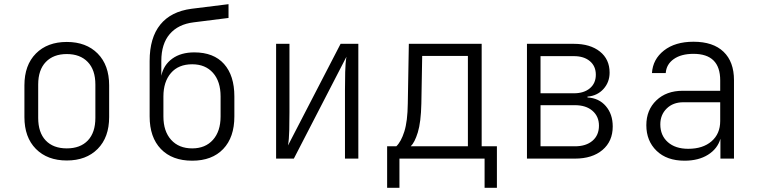

<svg xmlns="http://www.w3.org/2000/svg" viewBox="-20 -760 3640 920"><path d="M300 9Q207 9 152 -46.5Q97 -102 97 -199V-351Q97 -448 152 -503.5Q207 -559 300 -559Q393 -559 448 -503.5Q503 -448 503 -351V-199Q503 -102 448 -46.5Q393 9 300 9ZM300 -49Q365 -49 401 -87Q437 -125 437 -195V-355Q437 -425 400.5 -463Q364 -501 300 -501Q236 -501 199.5 -463Q163 -425 163 -355V-195Q163 -125 199 -87Q235 -49 300 -49Z M901 10Q805 10 751 -46Q697 -102 697 -202V-468Q697 -579 748 -642Q799 -705 898 -718L1075 -740V-674L908 -653Q834 -644 793.5 -597Q753 -550 753 -468V-397Q764 -449 805.5 -479Q847 -509 911 -509Q1004 -509 1053.5 -453.5Q1103 -398 1103 -298V-202Q1103 -102 1049.5 -46Q996 10 901 10ZM901 -49Q964 -49 1000.5 -90Q1037 -131 1037 -202V-298Q1037 -370 1000.5 -411Q964 -452 901 -452Q835 -452 799 -410Q763 -368 763 -298V-202Q763 -131 800 -90Q837 -49 901 -49Z M1303 0V-550H1367V-222Q1367 -181 1366 -136Q1365 -91 1360 -63L1612 -550H1697V0H1633V-329Q1633 -369 1634 -414Q1635 -459 1640 -488L1388 0Z M1835 140V-59H1879Q1902 -81 1917.5 -130Q1933 -179 1934 -264L1939 -550H2288V-59H2361V140H2302V0H1894V140ZM1948 -59H2222V-492H2003L1999 -264Q1997 -174 1982 -125.5Q1967 -77 1948 -59Z M2505 0V-550H2730Q2808 -550 2854.5 -513Q2901 -476 2901 -412Q2901 -366 2871.5 -333.5Q2842 -301 2795 -297V-293Q2850 -290 2883 -251.5Q2916 -213 2916 -154Q2916 -83 2867 -41.5Q2818 0 2735 0ZM2570 -313H2730Q2778 -313 2806.5 -337Q2835 -361 2835 -402Q2835 -443 2806.5 -467Q2778 -491 2730 -491H2570ZM2570 -59H2735Q2788 -59 2819 -85.5Q2850 -112 2850 -158Q2850 -202 2819 -229Q2788 -256 2735 -256H2570Z M3260 10Q3175 10 3126 -37.5Q3077 -85 3077 -160Q3077 -233 3125 -279Q3173 -325 3251 -325H3431V-375Q3431 -502 3303 -502Q3244 -502 3208.5 -477Q3173 -452 3170 -410H3104Q3108 -476 3161.5 -518Q3215 -560 3303 -560Q3397 -560 3447 -512Q3497 -464 3497 -376V0H3432V-95Q3418 -47 3372.5 -18.5Q3327 10 3260 10ZM3278 -47Q3348 -47 3389.5 -83Q3431 -119 3431 -180V-270H3254Q3205 -270 3174.5 -240Q3144 -210 3144 -164Q3144 -111 3180 -79Q3216 -47 3278 -47Z"/></svg>

Font: JetBrains Mono NL ExtraLight
Style: Regular
Weight: 200
Designer: Philipp Nurullin, Konstantin Bulenkov
Foundry: JetBrains
Version: Version 2.304; ttfautohint (v1.8.4.7-5d5b)